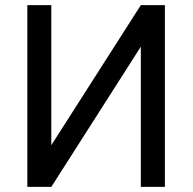

<svg xmlns="http://www.w3.org/2000/svg" viewBox="-20 -731 753 751"><path d="M180.7 -163.1 530.8 -710.9H625V0H530.8V-548.3L180.7 0H86.9V-710.9H180.7Z"/></svg>

Font: Roboto21382017
Style: Regular
Weight: 400
Designer: Christian Robertson
Foundry: Google
Version: Version 2.138; 2017